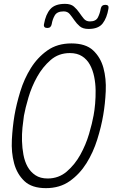

<svg xmlns="http://www.w3.org/2000/svg" viewBox="-20 -965 640 995"><path d="M227 -40Q284 -40 326 -76Q368 -112 396.5 -163.5Q425 -215 441.5 -271Q458 -327 465 -367Q470 -393 473 -427.5Q476 -462 475.5 -497.5Q475 -533 468 -567.5Q461 -602 446 -629.5Q431 -657 405.5 -673.5Q380 -690 342 -690Q284 -690 242.5 -654Q201 -618 172.5 -567Q144 -516 127.5 -460Q111 -404 104 -365Q100 -339 96.5 -304.5Q93 -270 94 -234Q95 -198 101.5 -163Q108 -128 123 -101Q138 -74 163.5 -57Q189 -40 227 -40ZM218 10Q145 10 106.5 -26.5Q68 -63 53 -119Q38 -175 41.5 -241Q45 -307 55 -367Q65 -425 85 -490.5Q105 -556 139.5 -611.5Q174 -667 225.5 -703.5Q277 -740 350 -740Q424 -740 462.5 -704Q501 -668 516 -613Q531 -558 528 -492.5Q525 -427 515 -369Q505 -309 484 -242Q463 -175 428 -119Q393 -63 341.5 -26.5Q290 10 218 10ZM248 -840Q246 -830 240.5 -825Q235 -820 225 -820Q215 -820 210.5 -825Q206 -830 208 -840Q217 -891 241 -918Q265 -945 317 -945Q347 -945 363 -931Q379 -917 391 -899.5Q403 -882 414.5 -868Q426 -854 446 -854Q477 -854 487.5 -875Q498 -896 502 -920Q504 -930 510 -935Q516 -940 526 -940Q536 -940 540 -935Q544 -930 542 -920Q534 -872 512 -843.5Q490 -815 439 -815Q409 -815 393 -829Q377 -843 365 -860.5Q353 -878 341.5 -892Q330 -906 310 -906Q276 -906 264 -885.5Q252 -865 248 -840Z"/></svg>

Font: Maple Mono NL Thin
Style: Italic
Weight: 250
Italic angle: -10°
Monospace: yes
Designer: subframe7536
Version: Version 7.000